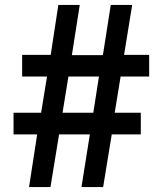

<svg xmlns="http://www.w3.org/2000/svg" viewBox="-20 -760 657 780"><path d="M258 -449 234 -302H359L382 -449ZM430 -740H517L484 -537H586V-449H470L446 -302H552V-214H434L399 0H311L345 -214H220L185 0H98L131 -214H35V-302H147L171 -449H70V-537H186L217 -740H304L272 -536H398Z"/></svg>

Font: Ek Mukta ExtraBold
Style: Regular
Weight: 800
Designer: Girish Dalvi and Yashodeep Gholap
Foundry: Ek Type
Version: Version 2.538;PS 1.002;hotconv 16.6.51;makeotf.lib2.5.65220;